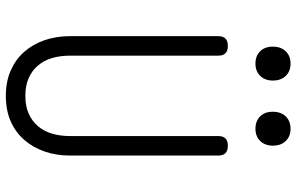

<svg xmlns="http://www.w3.org/2000/svg" viewBox="-194 -784 989 640"><g transform="rotate(90 300.0 -464.5)"><path d="M101 -698Q101 -714 109 -722Q117 -730 134 -730Q150 -730 158 -722Q166 -714 166 -698V-204Q166 -171 174 -144Q182 -117 199 -97Q216 -77 241 -66Q266 -55 300 -55Q334 -55 359 -66Q384 -77 401 -97Q418 -117 426 -144Q434 -171 434 -204V-698Q434 -714 442 -722Q450 -730 466 -730Q483 -730 491 -722Q499 -714 499 -698V-204Q499 -158 485.5 -119Q472 -80 446.5 -51Q421 -22 384.5 -6Q348 10 300 10Q252 10 215 -6.5Q178 -23 153 -51.5Q128 -80 114.5 -119Q101 -158 101 -204ZM410 -822Q384 -822 368.5 -837.5Q353 -853 353 -880Q353 -907 368.5 -923Q384 -939 410 -939Q435 -939 450.5 -923Q466 -907 466 -880Q466 -854 450.5 -838Q435 -822 410 -822ZM193 -822Q167 -822 151.5 -837.5Q136 -853 136 -880Q136 -907 151.5 -923Q167 -939 193 -939Q218 -939 233.5 -923Q249 -907 249 -880Q249 -854 233.5 -838Q218 -822 193 -822Z"/></g></svg>

Font: Maple Mono NL ExtraLight
Style: Regular
Weight: 275
Monospace: yes
Designer: subframe7536
Version: Version 7.000